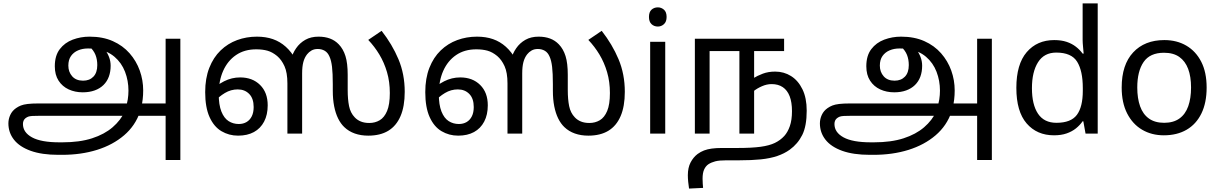

<svg xmlns="http://www.w3.org/2000/svg" viewBox="-20 -780 7119 1121"><path d="M321 124Q224 124 159 100.5Q94 77 61.5 35.5Q29 -6 29 -60Q29 -85 40 -109Q51 -133 74 -149Q87 -158 102 -164Q117 -170 141.5 -173Q166 -176 206 -176H953L956 -104H217Q186 -104 169.5 -103Q153 -102 145 -99Q137 -96 129 -90Q114 -78 114 -56Q114 -7 167 22Q220 51 327 51H344Q445 51 517.5 27.5Q590 4 637.5 -37Q685 -78 709 -130L713 -149Q722 -174 726 -199.5Q730 -225 730 -251Q730 -309 710 -361Q690 -413 648.5 -448.5Q607 -484 542 -494Q529 -496 517.5 -496.5Q506 -497 493 -497Q462 -497 436 -486Q410 -475 394.5 -453Q379 -431 379 -397Q379 -360 401.5 -334.5Q424 -309 465 -309Q503 -309 525.5 -332.5Q548 -356 548 -400Q548 -433 537.5 -459.5Q527 -486 501 -510L558 -527Q576 -512 591.5 -492Q607 -472 616.5 -447.5Q626 -423 626 -396Q626 -361 615.5 -332.5Q605 -304 584 -283.5Q563 -263 532.5 -252Q502 -241 463 -241Q418 -241 381 -258Q344 -275 322 -309Q300 -343 300 -393Q300 -455 329 -493Q358 -531 404.5 -548.5Q451 -566 503 -566Q580 -566 638.5 -540Q697 -514 736.5 -469Q776 -424 796 -368Q816 -312 816 -252Q816 -225 813 -199.5Q810 -174 804 -150L798 -128Q770 -46 704.5 10Q639 66 546.5 95Q454 124 342 124ZM947 154V-554H1033V154Z M1370 12Q1317 12 1273 -14Q1229 -40 1203.5 -96.5Q1178 -153 1178 -242Q1178 -323 1202 -384Q1226 -445 1268 -485.5Q1310 -526 1364.5 -546Q1419 -566 1480 -566Q1532 -566 1573.5 -551.5Q1615 -537 1648.5 -507Q1682 -477 1708 -430L1679 -433Q1688 -468 1709 -498.5Q1730 -529 1762.5 -547.5Q1795 -566 1840 -566Q1877 -566 1906.5 -555Q1936 -544 1958 -521Q1984 -494 1997 -452.5Q2010 -411 2010 -343V-255Q2010 -200 2018 -160.5Q2026 -121 2051 -95Q2066 -79 2087 -70.5Q2108 -62 2136 -62Q2170 -62 2197 -78Q2224 -94 2240 -132Q2256 -170 2256 -237Q2256 -303 2239.5 -359Q2223 -415 2195 -461.5Q2167 -508 2130 -547L2208 -600Q2270 -521 2306.5 -434Q2343 -347 2343 -244Q2343 -159 2318.5 -102Q2294 -45 2247 -16.5Q2200 12 2130 12Q2087 12 2051.5 -0.5Q2016 -13 1990 -38Q1969 -58 1954 -88.5Q1939 -119 1931 -159.5Q1923 -200 1923 -250V-288Q1923 -353 1918.5 -390Q1914 -427 1904 -449Q1894 -473 1876 -483.5Q1858 -494 1835 -494Q1814 -494 1798.5 -485Q1783 -476 1773 -463Q1758 -444 1751 -417.5Q1744 -391 1744 -351V0H1658V-293Q1658 -356 1641 -393.5Q1624 -431 1598 -453Q1570 -476 1541.5 -484Q1513 -492 1476 -492Q1407 -492 1358 -458.5Q1309 -425 1283 -366.5Q1257 -308 1257 -232Q1257 -168 1272.5 -129Q1288 -90 1314.5 -73Q1341 -56 1374 -56Q1400 -56 1419.5 -67.5Q1439 -79 1450 -101Q1461 -123 1461 -155Q1461 -205 1435 -231.5Q1409 -258 1368 -258Q1328 -258 1293 -237Q1258 -216 1229 -184L1214 -248Q1244 -283 1288.5 -305.5Q1333 -328 1382 -328Q1454 -328 1498.5 -284Q1543 -240 1543 -165Q1543 -110 1522 -70Q1501 -30 1462.5 -9Q1424 12 1370 12Z M2655 12Q2602 12 2558 -14Q2514 -40 2488.5 -96.5Q2463 -153 2463 -242Q2463 -323 2487 -384Q2511 -445 2553 -485.5Q2595 -526 2649.5 -546Q2704 -566 2765 -566Q2817 -566 2858.5 -551.5Q2900 -537 2933.5 -507Q2967 -477 2993 -430L2964 -433Q2973 -468 2994 -498.5Q3015 -529 3047.5 -547.5Q3080 -566 3125 -566Q3162 -566 3191.5 -555Q3221 -544 3243 -521Q3269 -494 3282 -452.5Q3295 -411 3295 -343V-255Q3295 -200 3303 -160.5Q3311 -121 3336 -95Q3351 -79 3372 -70.5Q3393 -62 3421 -62Q3455 -62 3482 -78Q3509 -94 3525 -132Q3541 -170 3541 -237Q3541 -303 3524.5 -359Q3508 -415 3480 -461.5Q3452 -508 3415 -547L3493 -600Q3555 -521 3591.5 -434Q3628 -347 3628 -244Q3628 -159 3603.5 -102Q3579 -45 3532 -16.5Q3485 12 3415 12Q3372 12 3336.5 -0.5Q3301 -13 3275 -38Q3254 -58 3239 -88.5Q3224 -119 3216 -159.5Q3208 -200 3208 -250V-288Q3208 -353 3203.5 -390Q3199 -427 3189 -449Q3179 -473 3161 -483.5Q3143 -494 3120 -494Q3099 -494 3083.5 -485Q3068 -476 3058 -463Q3043 -444 3036 -417.5Q3029 -391 3029 -351V0H2943V-293Q2943 -356 2926 -393.5Q2909 -431 2883 -453Q2855 -476 2826.5 -484Q2798 -492 2761 -492Q2692 -492 2643 -458.5Q2594 -425 2568 -366.5Q2542 -308 2542 -232Q2542 -168 2557.5 -129Q2573 -90 2599.5 -73Q2626 -56 2659 -56Q2685 -56 2704.5 -67.5Q2724 -79 2735 -101Q2746 -123 2746 -155Q2746 -205 2720 -231.5Q2694 -258 2653 -258Q2613 -258 2578 -237Q2543 -216 2514 -184L2499 -248Q2529 -283 2573.5 -305.5Q2618 -328 2667 -328Q2739 -328 2783.5 -284Q2828 -240 2828 -165Q2828 -110 2807 -70Q2786 -30 2747.5 -9Q2709 12 2655 12Z M3864 -536V0H3776V-536ZM3821 -737Q3841 -737 3856.5 -723.5Q3872 -710 3872 -681Q3872 -653 3856.5 -639Q3841 -625 3821 -625Q3799 -625 3784 -639Q3769 -653 3769 -681Q3769 -710 3784 -723.5Q3799 -737 3821 -737Z M4506 -362Q4557 -362 4598.5 -336Q4640 -310 4665 -259Q4690 -208 4690 -134Q4690 -44 4664 8Q4638 60 4591 94Q4559 117 4517.5 131Q4476 145 4422 150.5Q4368 156 4296 156H4221Q4179 156 4156 162Q4133 168 4116 179Q4100 190 4091 210Q4082 230 4082 263Q4082 278 4083 291.5Q4084 305 4085 317L4003 321Q4000 303 3998 281.5Q3996 260 3996 243Q3996 199 4012 168.5Q4028 138 4053 119Q4071 106 4090.5 98.5Q4110 91 4135.5 87.5Q4161 84 4194 84H4287Q4369 84 4420.5 77Q4472 70 4504 54.5Q4536 39 4559 14Q4579 -8 4591.5 -43.5Q4604 -79 4604 -131Q4604 -183 4590.5 -218Q4577 -253 4550.5 -271Q4524 -289 4485 -289Q4457 -289 4428.5 -276.5Q4400 -264 4379 -247L4376 -322Q4402 -338 4434 -350Q4466 -362 4506 -362ZM4037 0V-554H4558V-482H4383V0H4297V-482H4123V0Z M5059 124Q4962 124 4897 100.5Q4832 77 4799.5 35.5Q4767 -6 4767 -60Q4767 -85 4778 -109Q4789 -133 4812 -149Q4825 -158 4840 -164Q4855 -170 4879.5 -173Q4904 -176 4944 -176H5691L5694 -104H4955Q4924 -104 4907.5 -103Q4891 -102 4883 -99Q4875 -96 4867 -90Q4852 -78 4852 -56Q4852 -7 4905 22Q4958 51 5065 51H5082Q5183 51 5255.5 27.5Q5328 4 5375.5 -37Q5423 -78 5447 -130L5451 -149Q5460 -174 5464 -199.5Q5468 -225 5468 -251Q5468 -309 5448 -361Q5428 -413 5386.5 -448.5Q5345 -484 5280 -494Q5267 -496 5255.5 -496.5Q5244 -497 5231 -497Q5200 -497 5174 -486Q5148 -475 5132.5 -453Q5117 -431 5117 -397Q5117 -360 5139.5 -334.5Q5162 -309 5203 -309Q5241 -309 5263.5 -332.5Q5286 -356 5286 -400Q5286 -433 5275.5 -459.5Q5265 -486 5239 -510L5296 -527Q5314 -512 5329.5 -492Q5345 -472 5354.5 -447.5Q5364 -423 5364 -396Q5364 -361 5353.5 -332.5Q5343 -304 5322 -283.5Q5301 -263 5270.5 -252Q5240 -241 5201 -241Q5156 -241 5119 -258Q5082 -275 5060 -309Q5038 -343 5038 -393Q5038 -455 5067 -493Q5096 -531 5142.5 -548.5Q5189 -566 5241 -566Q5318 -566 5376.5 -540Q5435 -514 5474.5 -469Q5514 -424 5534 -368Q5554 -312 5554 -252Q5554 -225 5551 -199.5Q5548 -174 5542 -150L5536 -128Q5508 -46 5442.5 10Q5377 66 5284.5 95Q5192 124 5080 124ZM5685 154V-554H5771V154Z M6134 10Q6034 10 5974 -59.5Q5914 -129 5914 -267Q5914 -405 5974.5 -475.5Q6035 -546 6135 -546Q6177 -546 6208 -535.5Q6239 -525 6262 -507Q6285 -489 6301 -467H6307Q6306 -480 6303.5 -505.5Q6301 -531 6301 -546V-760H6389V0H6318L6305 -72H6301Q6285 -49 6262 -30.5Q6239 -12 6207.5 -1Q6176 10 6134 10ZM6148 -63Q6233 -63 6267.5 -109.5Q6302 -156 6302 -250V-266Q6302 -366 6269 -419.5Q6236 -473 6147 -473Q6076 -473 6040.5 -416.5Q6005 -360 6005 -265Q6005 -169 6040.5 -116Q6076 -63 6148 -63Z M7025 -269Q7025 -180 6994.5 -117.5Q6964 -55 6908 -22.5Q6852 10 6775 10Q6704 10 6648.5 -22.5Q6593 -55 6561 -117.5Q6529 -180 6529 -269Q6529 -402 6596 -474Q6663 -546 6778 -546Q6851 -546 6906.5 -513.5Q6962 -481 6993.5 -419.5Q7025 -358 7025 -269ZM6620 -269Q6620 -206 6636.5 -159.5Q6653 -113 6688 -88Q6723 -63 6777 -63Q6831 -63 6866 -88Q6901 -113 6917.5 -159.5Q6934 -206 6934 -269Q6934 -333 6917 -378Q6900 -423 6865.5 -447.5Q6831 -472 6776 -472Q6694 -472 6657 -418Q6620 -364 6620 -269Z"/></svg>

Font: ltamil05
Style: Book
Weight: 400
Designer: Jelle Bosma - Monotype Design Team
Foundry: Monotype Imaging Inc.
Version: Version 2.003